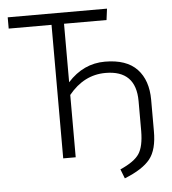

<svg xmlns="http://www.w3.org/2000/svg" viewBox="-55 -736 812 905"><g transform="rotate(-5 350.5 -283.0)"><path d="M654.8 -238.8V-91.8Q655.3 -2.9 620.1 41Q585 85 499 119.1L481.9 75.2Q549.8 45.4 572.3 10.7Q594.7 -23.9 595.2 -95.2V-237.8Q595.2 -383.8 451.2 -383.8Q349.1 -383.8 276.9 -294.9V0H217.8V-631.8H15.1V-685.1H484.9L478 -631.8H276.9V-355Q351.1 -437 453.1 -437Q555.2 -437 605 -384.3Q654.8 -331.5 654.8 -238.8Z"/></g></svg>

Font: FiraSans-Light
Style: Regular
Weight: 300
Designer: Carrois Corporate & Edenspiekermann AG
Foundry: Carrois Corporate GbR & Edenspiekermann AG
Version: Version 3.106;PS 003.106;hotconv 1.0.70;makeotf.lib2.5.58329